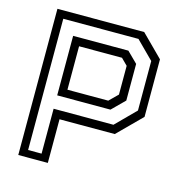

<svg xmlns="http://www.w3.org/2000/svg" viewBox="-104 -794 838 888"><g transform="rotate(15 314.5 -350.0)"><path d="M62.5 0V-700H478L581 -597V-321.5L468.5 -209H204V0ZM100.5 -34H165V-249H451.5L544 -342V-579L460.5 -662.5H100.5ZM204 -350.5H399.5L440 -390.5V-528L409.5 -558.5H204ZM165 -313V-598H429.5L480 -548V-372.5L420 -313Z"/></g></svg>

Font: Tourney Thin
Style: Regular
Weight: 400
Version: Version 1.015